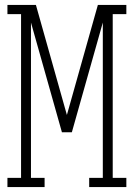

<svg xmlns="http://www.w3.org/2000/svg" viewBox="-20 -755 540 775"><path d="M10 0V-37H65V-698H10V-735H125L250 -291L375 -735H490V-698H435V-37H490V0H340V-37H395V-664L270 -221H230L105 -664V-37H160V0Z"/></svg>

Font: Iosevka Slab Extralight
Style: Regular
Weight: 200
Monospace: yes
Designer: Belleve Invis
Foundry: Belleve Invis
Version: Version 11.1.1; ttfautohint (v1.8.3)